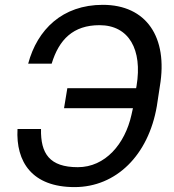

<svg xmlns="http://www.w3.org/2000/svg" viewBox="-20 -757 713 787"><path d="M148.1 -228.3H51.8C44.4 -93.4 111.5 9.9 285.5 9.9C456 9.9 588.4 -120.7 622.9 -322.1L635.3 -403.8C669.4 -605.1 579.5 -737.2 401.3 -737.2C235.8 -737.2 132.8 -635.7 95.5 -496.1H191.8C221.9 -595.2 280.2 -653.8 387.8 -653.8C508.9 -653.8 564.3 -553.3 539.8 -405.5L538 -395.6H256L242.5 -313.6H524.9L518.8 -286.2C492.2 -166.5 411.2 -71.7 299 -71.7C183.2 -71.7 146 -127.5 148.1 -228.3Z"/></svg>

Font: Margiela Sans Text
Style: Italic
Weight: 400
Italic angle: -9.39999°
Designer: Stefan Endress, Andreas Faust
Version: Version 1.100;FEAKit 1.0